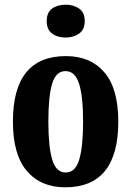

<svg xmlns="http://www.w3.org/2000/svg" viewBox="-20 -788 559 818"><path d="M258 10Q154 10 94.5 -59.5Q35 -129 35 -270Q35 -549 261 -549Q365 -549 424.5 -480Q484 -411 484 -270Q484 10 258 10ZM260 -53Q301 -53 317.5 -108Q334 -163 334 -270Q334 -377 317 -431Q300 -485 259 -485Q218 -485 202 -431Q186 -377 186 -270Q186 -163 202.5 -108Q219 -53 260 -53ZM260 -628Q225 -628 202 -645Q179 -662 179 -698Q179 -735 202 -751.5Q225 -768 260 -768Q293 -768 317 -751.5Q341 -735 341 -698Q341 -662 317 -645Q293 -628 260 -628Z"/></svg>

Font: Noto Serif ExtraCondensed ExtraBold
Style: Regular
Weight: 800
Width: 2
Designer: Monotype Design Team
Foundry: Monotype Imaging Inc.
Version: Version 2.013; ttfautohint (v1.8.4.7-5d5b)